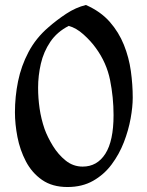

<svg xmlns="http://www.w3.org/2000/svg" viewBox="-20 -736 590 771"><path d="M325 -716Q384 -690 420.5 -648.5Q457 -607 477.5 -556Q498 -505 505.5 -450.5Q513 -396 513 -344Q513 -307 504.5 -260Q496 -213 477.5 -165Q459 -117 428.5 -76Q398 -35 354 -10Q310 15 251 15Q190 15 149 -13.5Q108 -42 84 -88Q60 -134 50 -186Q40 -238 40 -285Q40 -348 52.5 -409.5Q65 -471 94.5 -527Q124 -583 174 -626Q207 -655 245.5 -680.5Q284 -706 325 -716ZM256 -632Q209 -608 182 -568Q155 -528 144 -480Q133 -432 133 -384Q133 -342 139 -300.5Q145 -259 159 -218Q171 -185 192.5 -150Q214 -115 244 -91Q274 -67 312 -67Q370 -67 403 -118.5Q436 -170 436 -274Q436 -345 422 -414.5Q408 -484 365 -543Q345 -571 315.5 -597.5Q286 -624 256 -632Z"/></svg>

Font: Aref Ruqaa Ink
Style: Bold
Weight: 700
Designer: Abdullah Aref
Version: Version 1.005